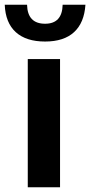

<svg xmlns="http://www.w3.org/2000/svg" viewBox="-64 -789 380 809"><path d="M126 -614Q46 -614 2.5 -653.5Q-41 -693 -44 -769H50Q52 -689 126 -689Q198 -689 200 -769H296Q291 -693 248 -653.5Q205 -614 126 -614ZM53 -540H189V0H53Z"/></svg>

Font: Encode Sans Compressed
Style: Bold
Weight: 700
Designer: Pablo Impallari, Andres Torresi
Foundry: Pablo Impallari, Andres Torresi
Version: Version 1.000; ttfautohint (v1.00) -l 8 -r 50 -G 200 -x 14 -